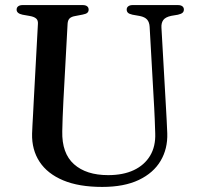

<svg xmlns="http://www.w3.org/2000/svg" viewBox="-20 -720 782 757"><path d="M588 -294.5 570 -614Q569 -632.5 560 -642.8Q551 -653 531 -657L502.5 -662Q489 -665 484.2 -670Q479.5 -675 479.5 -682.5Q479.5 -690.5 485.8 -695.2Q492 -700 503 -700H681Q693 -700 699 -695.2Q705 -690.5 705 -682.5Q705 -674.5 699.8 -669.8Q694.5 -665 681.5 -662L655 -657.5Q632 -652.5 623.8 -641Q615.5 -629.5 616.5 -611.5L634.5 -294Q636 -269 637.2 -244.8Q638.5 -220.5 639.5 -194.5Q641.5 -133.5 613.2 -85.8Q585 -38 527.2 -10.5Q469.5 17 383 17Q291 17 229 -9Q167 -35 136 -82.2Q105 -129.5 106.5 -193Q107 -206 108 -226.8Q109 -247.5 110.5 -271.8Q112 -296 113 -321L129.5 -626Q130.5 -640 122.5 -647Q114.5 -654 97.5 -657L69 -662Q45.5 -667 45.5 -682Q45.5 -690.5 51.8 -695.2Q58 -700 69.5 -700H306Q317.5 -700 323.5 -695.2Q329.5 -690.5 329.5 -682Q329.5 -674.5 324.5 -669.8Q319.5 -665 306 -662.5L277.5 -657Q262 -654.5 254.8 -647.8Q247.5 -641 246.5 -626.5L230 -323Q228 -286.5 227 -256.8Q226 -227 225.5 -202.5Q223.5 -115.5 271.8 -72.5Q320 -29.5 406.5 -29.5Q465.5 -29.5 507.5 -49.2Q549.5 -69 571.8 -106Q594 -143 592 -194.5Q591 -228.5 590 -251.8Q589 -275 588 -294.5Z"/></svg>

Font: Fraunces 17pt
Style: Regular
Weight: 400
Version: Version 1.000;[b76b70a41]